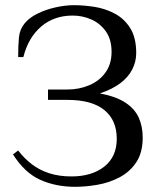

<svg xmlns="http://www.w3.org/2000/svg" viewBox="-20 -700 610 740"><path d="M270 20Q195 20 135 -7Q75 -34 30 -105L50 -120Q73 -90 102 -67.5Q131 -45 169 -32.5Q207 -20 255 -20Q334 -20 382 -58Q430 -96 430 -165Q430 -237 382 -276Q334 -315 240 -315H165V-355H240Q285 -355 324 -371.5Q363 -388 386.5 -420.5Q410 -453 410 -500Q410 -548 388 -579Q366 -610 332 -625Q298 -640 260 -640Q188 -640 138.5 -597.5Q89 -555 70 -480H50Q50 -525 53 -556Q56 -587 75 -610Q93 -632 124.5 -647.5Q156 -663 193.5 -671.5Q231 -680 265 -680Q303 -680 344.5 -673.5Q386 -667 422.5 -647.5Q459 -628 482 -591.5Q505 -555 505 -495Q505 -463 490 -433Q475 -403 444 -379.5Q413 -356 365 -340Q428 -328 464 -304Q500 -280 515 -246Q530 -212 530 -170Q530 -112 505.5 -75Q481 -38 441.5 -17Q402 4 356.5 12Q311 20 270 20Z"/></svg>

Font: El Messiri
Style: Regular
Weight: 400
Designer: Mohamed Gaber
Foundry: Kief Type Foundry
Version: Version 2.020